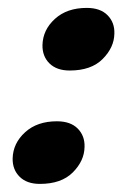

<svg xmlns="http://www.w3.org/2000/svg" viewBox="-20 -456 342 486"><path d="M81 9.5Q48 9.5 29.8 -8.5Q11.5 -26.5 12 -55Q13 -93.5 43.5 -121.2Q74 -149 124 -149Q158.5 -149 176.8 -130.5Q195 -112 194 -84Q193.5 -49 164.5 -19.8Q135.5 9.5 81 9.5ZM156.5 -277.5Q123.5 -277.5 105.2 -295.5Q87 -313.5 87.5 -342Q88.5 -380.5 119 -408.2Q149.5 -436 199.5 -436Q234 -436 252.2 -417.5Q270.5 -399 269.5 -371Q269 -336 240 -306.8Q211 -277.5 156.5 -277.5Z"/></svg>

Font: Fraunces 144pt
Style: Bold Italic
Weight: 700
Italic angle: -16°
Version: Version 1.000;[b76b70a41]